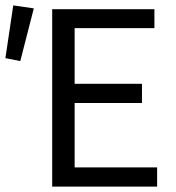

<svg xmlns="http://www.w3.org/2000/svg" viewBox="-39 -690 650 710"><path d="M154 0V-656H532V-586H237V-380H486V-309H237V-71H542V0ZM36 -464 -19 -475 10 -670 86 -659Z"/></svg>

Font: .
Style: 
Weight: 400
Designer: Paul D. Hunt, Dalton Maag
Foundry: Dalton Maag Ltd
Version: Version 1.200